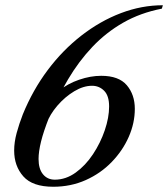

<svg xmlns="http://www.w3.org/2000/svg" viewBox="-20 -703 641 732"><path d="M183 9Q104 9 69 -30.5Q34 -70 34 -129Q34 -161 43.5 -196Q53 -231 67 -267Q105 -360 162 -436Q219 -512 290.5 -567.5Q362 -623 441 -653Q520 -683 601 -683L597 -670Q515 -654 449.5 -616.5Q384 -579 332 -524Q280 -469 239.5 -400.5Q199 -332 167 -255Q146 -202 136.5 -163.5Q127 -125 127 -97Q127 -59 144 -38.5Q161 -18 189 -18Q231 -18 268.5 -45Q306 -72 334.5 -115Q363 -158 379.5 -206.5Q396 -255 396 -297Q396 -338 377 -357Q358 -376 331 -376Q298 -376 263 -355Q228 -334 199 -300.5Q170 -267 156 -229L165 -298Q174 -332 206 -358Q238 -384 281.5 -399Q325 -414 366 -414Q433 -414 463.5 -378Q494 -342 494 -288Q494 -234 471 -181.5Q448 -129 406 -85.5Q364 -42 307 -16.5Q250 9 183 9Z"/></svg>

Font: Ibarra Real Nova Medium
Style: Italic
Weight: 500
Italic angle: -22°
Designer: Jose Maria Ribagorda & Octavio Pardo
Foundry: Octavio Pardo
Version: Version 2.000